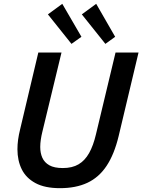

<svg xmlns="http://www.w3.org/2000/svg" viewBox="-20 -967 743 1002"><path d="M293 15Q214 15 165 -11.5Q116 -38 93.5 -83.5Q71 -129 71 -188Q71 -213 74.5 -238.5Q78 -264 85 -292L180 -693H301L201 -279Q196 -259 193 -238.5Q190 -218 190 -200Q190 -168 201 -143.5Q212 -119 237.5 -104.5Q263 -90 308 -90Q357 -90 390 -109.5Q423 -129 445 -168Q467 -207 481 -267L583 -693H703L599 -256Q576 -161 536 -101Q496 -41 436 -13Q376 15 293 15ZM530 -738 407 -892 482 -947 581 -775ZM353 -738 230 -892 305 -947 405 -775Z"/></svg>

Font: Ubuntu Sans SemiBold
Style: Italic
Weight: 600
Italic angle: -13.5°
Designer: Dalton Maag Ltd
Foundry: Dalton Maag Ltd
Version: Version 1.006